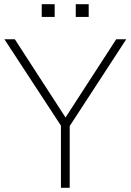

<svg xmlns="http://www.w3.org/2000/svg" viewBox="-20 -900 627 920"><path d="M585 -712 314 -296V0H272V-298L1 -712H51L294 -337L537 -712ZM180 -880H242V-819H180ZM343 -880H405V-819H343Z"/></svg>

Font: MuliDisplayVN ExtraLight
Style: Regular
Weight: 200
Designer: Vernon Adams
Foundry: Vernon Adams
Version: Version 2.100